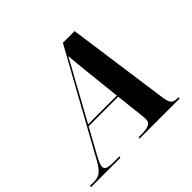

<svg xmlns="http://www.w3.org/2000/svg" viewBox="-221 -919 1124 1124"><g transform="rotate(-45 340.5 -357.0)"><path d="M-57 0H186L188 -10H133C91 -10 73 -18 73 -38C73 -52 79 -68 97 -102L185 -262H430L450 -84C451 -74 452 -63 452 -52C452 -23 426 -10 379 -10H347L345 0H676L678 -10H670C629 -10 617 -22 609 -83L521 -714H424L78 -88C43 -24 17 -10 -20 -10H-55ZM318 -503C351 -563 371 -597 391 -637C394 -595 399 -553 405 -494L429 -272H191Z"/></g></svg>

Font: Noto Serif Display
Style: Bold Italic
Weight: 700
Italic angle: -12°
Designer: Monotype Design Team
Foundry: Monotype Imaging Inc.
Version: Version 2.009